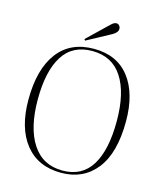

<svg xmlns="http://www.w3.org/2000/svg" viewBox="-134 -1022 958 1134"><g transform="rotate(15 345.0 -455.0)"><path d="M347 14Q206 14 128 -83.5Q50 -181 50 -354Q50 -540 126.5 -642Q203 -744 348 -744Q489 -744 564.5 -646.5Q640 -549 640 -379Q640 -185 561.5 -85.5Q483 14 347 14ZM352 -1Q471 -1 529 -95Q587 -189 587 -366Q587 -538 525 -633.5Q463 -729 341 -729Q220 -729 161.5 -635.5Q103 -542 103 -370Q103 -196 167 -98.5Q231 -1 352 -1ZM283 -777 277 -785 399 -902Q413 -916 421 -920Q429 -924 436 -924Q447 -924 454 -915.5Q461 -907 461 -896Q461 -874 429 -856Z"/></g></svg>

Font: Display Extralight
Style: Regular
Weight: 200
Designer: Latin by Veronika Burian and Jose Scaglione. Greek by Irene Vlachou. Cyrillic by Vera Evstafieva.
Foundry: TypeTogether
Version: Version 3.002